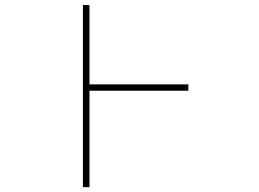

<svg xmlns="http://www.w3.org/2000/svg" viewBox="-20 -773 1040 770"><path d="M312.5 -22.5V-752.9H338.9V-434.6H735.4V-409.2H338.9V-22.5Z"/></svg>

Font: Mgen+ 1m thin
Style: Regular
Weight: 100
Designer: [Source Han Sans]
Ryoko NISHIZUKA  (kana & ideographs); Paul D. Hunt (Latin, Greek & Cyrillic); Wenlong ZHANG  (bopomofo
Version: Version 1.059.20150602